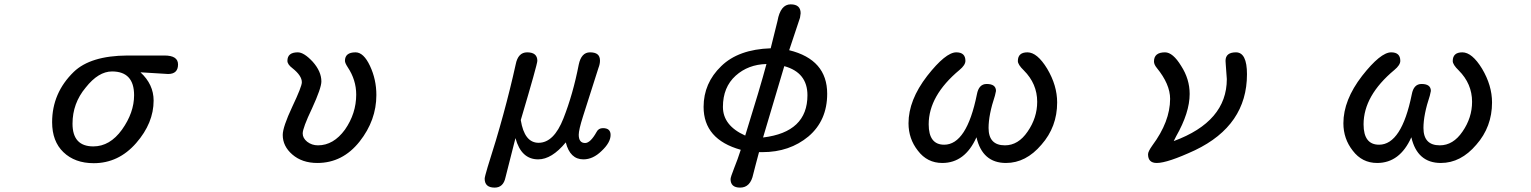

<svg xmlns="http://www.w3.org/2000/svg" viewBox="-20 -728 7040 883"><path d="M271.5 -28.3Q219.7 -78.1 219.7 -166Q219.7 -300.8 319.3 -397.5Q396.5 -471.7 565.4 -472.7H736.3Q798.8 -472.7 798.8 -431.6Q798.8 -387.7 752.9 -387.7L626 -395.5Q686.5 -339.8 686.5 -265.6Q686.5 -162.1 606.4 -70.3Q525.4 22.5 411.1 22.5Q324.2 22.5 271.5 -28.3ZM541 -131.8Q596.7 -210 596.7 -290Q596.7 -399.4 495.1 -399.4Q432.6 -399.4 374 -325.2Q313.5 -252.9 313.5 -159.2Q313.5 -54.7 409.2 -54.7Q485.4 -54.7 541 -131.8Z M1324.2 -17.6Q1280.3 -55.7 1280.3 -107.4Q1280.3 -143.6 1324.2 -237.3Q1368.2 -330.1 1368.2 -349.6Q1368.2 -379.9 1325.2 -414.1Q1301.8 -431.6 1301.8 -448.2Q1301.8 -487.3 1349.6 -487.3Q1377.9 -487.3 1418 -444.3Q1458 -399.4 1458 -353.5Q1458 -323.2 1415 -229.5Q1372.1 -139.6 1372.1 -114.3Q1372.1 -92.8 1392.6 -76.2Q1414.1 -59.6 1442.4 -59.6Q1513.7 -59.6 1566.4 -131.8Q1618.2 -206.1 1618.2 -293Q1618.2 -360.4 1579.1 -418.9Q1566.4 -438.5 1566.4 -448.2Q1566.4 -487.3 1615.2 -487.3Q1652.3 -487.3 1681.6 -424.8Q1710.9 -362.3 1710.9 -291Q1710.9 -174.8 1633.8 -77.1Q1555.7 21.5 1439.5 21.5Q1369.1 21.5 1324.2 -17.6Z M2209 93.8Q2209 85.9 2222.7 40Q2301.8 -206.1 2351.6 -431.6Q2362.3 -487.3 2404.3 -487.3Q2451.2 -487.3 2451.2 -448.2Q2451.2 -432.6 2375 -175.8Q2391.6 -71.3 2457 -71.3Q2527.3 -71.3 2571.3 -183.6Q2615.2 -294.9 2641.6 -430.7Q2653.3 -487.3 2693.4 -487.3Q2716.8 -487.3 2728 -478Q2739.3 -468.8 2739.3 -449.2Q2739.3 -433.6 2732.4 -416L2661.1 -192.4Q2641.6 -130.9 2641.6 -108.4Q2641.6 -70.3 2670.9 -70.3Q2695.3 -70.3 2723.6 -121.1Q2732.4 -138.7 2752.9 -138.7Q2788.1 -138.7 2788.1 -107.4Q2788.1 -72.3 2746.1 -33.2Q2707 4.9 2663.1 4.9Q2601.6 4.9 2582 -73.2Q2517.6 4.9 2455.1 4.9Q2377 4.9 2350.6 -92.8L2304.7 87.9Q2294.9 134.8 2254.9 134.8Q2209 134.8 2209 93.8Z M3339.8 95.7Q3339.8 86.9 3356.4 44.9Q3373 3.9 3386.7 -39.1Q3215.8 -86.9 3215.8 -236.3Q3215.8 -345.7 3296.9 -423.8Q3376 -501 3524.4 -505.9L3555.7 -631.8Q3569.3 -708 3616.2 -708Q3662.1 -708 3662.1 -667L3659.2 -646.5L3609.4 -497.1Q3784.2 -454.1 3784.2 -296.9Q3784.2 -173.8 3698.2 -100.6Q3611.3 -28.3 3486.3 -28.3H3470.7L3455.1 30.3L3444.3 72.3Q3431.6 134.8 3383.8 134.8Q3339.8 134.8 3339.8 95.7ZM3504.9 -433.6Q3420.9 -431.6 3363.3 -379.9Q3304.7 -327.1 3304.7 -236.3Q3304.7 -150.4 3407.2 -104.5Q3476.6 -327.1 3504.9 -433.6ZM3693.4 -290Q3693.4 -394.5 3586.9 -423.8L3489.3 -95.7Q3693.4 -120.1 3693.4 -290Z M4201.2 -35.2Q4158.2 -89.8 4158.2 -161.1Q4158.2 -267.6 4244.1 -378.9Q4329.1 -487.3 4377.9 -487.3Q4419.9 -487.3 4419.9 -448.2Q4419.9 -428.7 4392.6 -406.2Q4251 -288.1 4251 -156.2Q4251 -62.5 4322.3 -62.5Q4425.8 -62.5 4472.7 -293.9Q4481.4 -341.8 4517.6 -341.8Q4560.5 -341.8 4560.5 -309.6L4555.7 -288.1Q4526.4 -200.2 4526.4 -139.6Q4526.4 -59.6 4601.6 -59.6Q4663.1 -59.6 4706.1 -123Q4750 -186.5 4750 -259.8Q4750 -342.8 4688.5 -404.3Q4661.1 -430.7 4661.1 -447.3Q4661.1 -487.3 4705.1 -487.3Q4750 -487.3 4795.9 -412.1Q4841.8 -335 4841.8 -256.8Q4841.8 -144.5 4769.5 -62.5Q4698.2 21.5 4606.4 21.5Q4498 21.5 4470.7 -96.7Q4418 21.5 4313.5 21.5Q4244.1 21.5 4201.2 -35.2Z M5259.8 -18.6Q5259.8 -31.2 5279.3 -58.6Q5361.3 -168.9 5361.3 -273.4Q5361.3 -340.8 5299.8 -416Q5287.1 -431.6 5287.1 -445.3Q5287.1 -487.3 5337.9 -487.3Q5374 -487.3 5412.1 -424.8Q5451.2 -364.3 5451.2 -295.9Q5451.2 -210 5388.7 -100.6L5377.9 -79.1Q5622.1 -168.9 5622.1 -364.3L5617.2 -431.6L5616.2 -448.2Q5616.2 -487.3 5664.1 -487.3Q5714.8 -487.3 5714.8 -386.7Q5714.8 -151.4 5475.6 -37.1Q5349.6 21.5 5299.8 21.5Q5259.8 21.5 5259.8 -18.6Z M6201.2 -35.2Q6158.2 -89.8 6158.2 -161.1Q6158.2 -267.6 6244.1 -378.9Q6329.1 -487.3 6377.9 -487.3Q6419.9 -487.3 6419.9 -448.2Q6419.9 -428.7 6392.6 -406.2Q6251 -288.1 6251 -156.2Q6251 -62.5 6322.3 -62.5Q6425.8 -62.5 6472.7 -293.9Q6481.4 -341.8 6517.6 -341.8Q6560.5 -341.8 6560.5 -309.6L6555.7 -288.1Q6526.4 -200.2 6526.4 -139.6Q6526.4 -59.6 6601.6 -59.6Q6663.1 -59.6 6706.1 -123Q6750 -186.5 6750 -259.8Q6750 -342.8 6688.5 -404.3Q6661.1 -430.7 6661.1 -447.3Q6661.1 -487.3 6705.1 -487.3Q6750 -487.3 6795.9 -412.1Q6841.8 -335 6841.8 -256.8Q6841.8 -144.5 6769.5 -62.5Q6698.2 21.5 6606.4 21.5Q6498 21.5 6470.7 -96.7Q6418 21.5 6313.5 21.5Q6244.1 21.5 6201.2 -35.2Z"/></svg>

Font: KTXP_ComRound
Style: Medium
Weight: 500
Version: Version 1.01;May 16, 2022;FontCreator 13.0.0.2683 64-bit